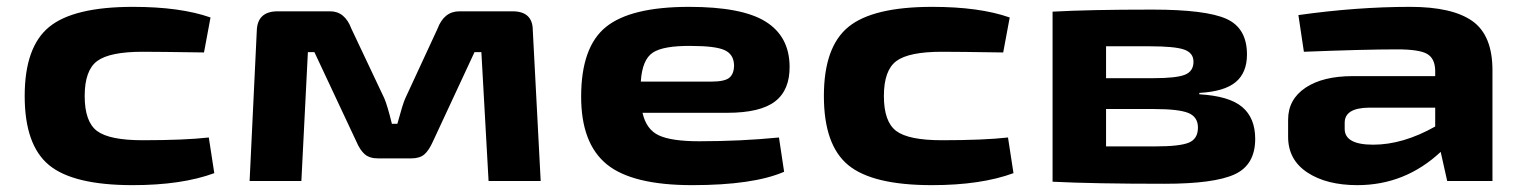

<svg xmlns="http://www.w3.org/2000/svg" viewBox="-20 -528 4445 560"><path d="M368 -508Q506 -508 594 -477L575 -375Q443 -377 396 -377Q300 -377 263.5 -350Q227 -323 227 -248Q227 -173 263 -146Q299 -119 396 -119Q519 -119 589 -127L605 -23Q510 12 367 12Q194 12 123 -46.5Q52 -105 52 -248Q52 -391 123.5 -449.5Q195 -508 368 -508Z M1320 -495H1475Q1534 -495 1534 -439L1557 0H1405L1384 -376H1364L1243 -116Q1231 -89 1217.5 -77.5Q1204 -66 1179 -66H1083Q1058 -66 1044 -78Q1030 -90 1019 -116L897 -376H878L859 0H708L729 -439Q731 -495 790 -495H943Q986 -495 1005 -444L1101 -241Q1110 -220 1123 -167H1139Q1155 -226 1162 -241L1256 -444Q1275 -495 1320 -495Z M2019 -116Q2141 -116 2252 -127L2267 -27Q2177 12 1999 12Q1824 12 1749.5 -49Q1675 -110 1675 -246Q1675 -391 1747.5 -449.5Q1820 -508 1990 -508Q2144 -508 2213 -465Q2282 -422 2283 -335Q2284 -266 2241 -232.5Q2198 -199 2101 -199H1854Q1865 -150 1902 -133Q1939 -116 2019 -116ZM1996 -394Q1915 -395 1884 -374.5Q1853 -354 1849 -290H2055Q2094 -290 2107.5 -301.5Q2121 -313 2121 -338Q2120 -370 2093 -382Q2066 -394 1996 -394Z M2699 -508Q2837 -508 2925 -477L2906 -375Q2774 -377 2727 -377Q2631 -377 2594.5 -350Q2558 -323 2558 -248Q2558 -173 2594 -146Q2630 -119 2727 -119Q2850 -119 2920 -127L2936 -23Q2841 12 2698 12Q2525 12 2454 -46.5Q2383 -105 2383 -248Q2383 -391 2454.5 -449.5Q2526 -508 2699 -508Z M3478 -257V-253Q3565 -248 3603 -216Q3641 -184 3641 -123Q3641 -47 3581 -19.5Q3521 8 3377 8Q3169 8 3050 2V-494Q3156 -500 3341 -500Q3497 -500 3557 -473Q3617 -446 3617 -369Q3617 -316 3584 -288.5Q3551 -261 3478 -257ZM3461 -348Q3461 -374 3433.5 -383.5Q3406 -393 3333 -393H3206V-300H3345Q3411 -300 3436 -310Q3461 -320 3461 -348ZM3206 -101H3350Q3421 -101 3447.5 -112Q3474 -123 3474 -156Q3474 -187 3446 -198.5Q3418 -210 3345 -210H3206Z M4093 -508Q4216 -508 4274.5 -466.5Q4333 -425 4333 -323V0H4201L4182 -85Q4078 12 3939 12Q3849 12 3793 -25Q3737 -62 3737 -129V-179Q3737 -238 3787.5 -272Q3838 -306 3926 -306H4166V-323Q4165 -358 4142 -371Q4119 -384 4055 -384Q3960 -384 3783 -377L3767 -484Q3937 -508 4093 -508ZM3902 -170V-152Q3902 -106 3985 -106Q4072 -106 4166 -159V-214H3972Q3902 -213 3902 -170Z"/></svg>

Font: Exo 2 Expanded
Style: Bold
Weight: 700
Width: 7
Designer: Natanael Gama
Version: Version 1.001;PS 001.001;hotconv 1.0.70;makeotf.lib2.5.58329